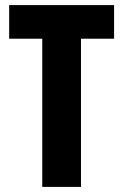

<svg xmlns="http://www.w3.org/2000/svg" viewBox="-20 -734 483 754"><path d="M298 0V-582H428V-714H16V-582H146V0Z"/></svg>

Font: Noto Sans Devanagari ExtraCondensed ExtraBold
Style: Regular
Weight: 800
Width: 2
Designer: Jelle Bosma - Monotype Design Team
Foundry: Monotype Imaging Inc.
Version: Version 2.004